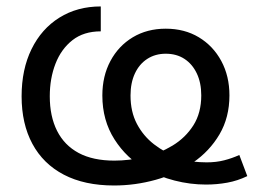

<svg xmlns="http://www.w3.org/2000/svg" viewBox="-20 -567 812 599"><path d="M335.9 11.7Q243.7 11.7 179.2 -22Q114.7 -55.7 81.1 -118.2Q47.4 -180.7 47.4 -266.6Q47.4 -350.6 78.4 -413.8Q109.4 -477.1 165.3 -512Q221.2 -546.9 294.4 -546.9V-469.2Q241.2 -469.2 206.1 -441.7Q170.9 -414.1 153.1 -368.2Q135.3 -322.3 135.3 -266.6Q135.3 -204.1 158 -158.9Q180.7 -113.8 225.3 -89.8Q270 -65.9 336.9 -65.9Q382.3 -65.9 430.2 -77.1Q478 -88.4 518.3 -112.8Q558.6 -137.2 583.3 -176Q607.9 -214.8 607.9 -269.5Q607.9 -308.6 594 -337.9Q580.1 -367.2 555.4 -383.3Q530.8 -399.4 497.1 -399.4Q464.4 -399.4 439.5 -383.3Q414.6 -367.2 400.9 -337.9Q387.2 -308.6 387.2 -269Q387.2 -218.3 407.2 -180.4Q427.2 -142.6 460.4 -116.9Q493.7 -91.3 532.2 -76.7Q554.7 -65.9 579.6 -63.2Q604.5 -60.5 624.5 -60.5Q654.8 -60.5 679.4 -66.9Q704.1 -73.2 726.6 -83.5L751.5 -17.6Q721.2 -2.9 689 2.9Q656.7 8.8 623 8.8Q573.2 8.8 524.7 -3.7Q476.1 -16.1 434.6 -39.6Q375 -72.8 337.2 -132.1Q299.3 -191.4 299.3 -269Q299.3 -329.6 324.5 -376.7Q349.6 -423.8 394.3 -450.7Q439 -477.5 497.1 -477.5Q555.7 -477.5 600.3 -450.7Q645 -423.8 670.4 -376.7Q695.8 -329.6 695.8 -269.5Q695.8 -200.7 664.8 -147.9Q633.8 -95.2 581.8 -59.6Q529.8 -23.9 465.8 -6.1Q401.9 11.7 335.9 11.7Z"/></svg>

Font: Inter 18pt
Style: Regular
Weight: 400
Designer: Rasmus Andersson
Foundry: rsms
Version: Version 4.001;git-66647c0bb